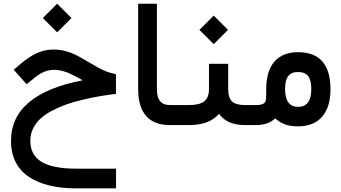

<svg xmlns="http://www.w3.org/2000/svg" viewBox="-20 -671 1832 1030"><path d="M210 -574.2 286.6 -650.9 363.3 -574.2 286.6 -497.6ZM423.8 -240.2 383.3 -262.2Q321.3 -296.4 270.5 -296.4Q250.5 -296.4 233.2 -291.5Q215.8 -286.6 200 -277.6Q184.1 -268.6 164.1 -252.9L129.9 -225.1L122.6 -219.7L116.2 -226.6L60.1 -289.6L53.2 -296.9L61 -303.2L90.8 -328.6Q137.2 -367.7 179 -386.5Q220.7 -405.3 267.6 -405.3Q338.9 -405.3 412.1 -362.8L504.4 -309.6Q548.8 -284.2 594.2 -274.9L602.1 -272.9V-265.1V-176.3V-167.5L593.8 -166.5Q548.3 -160.6 509 -153.8Q469.7 -147 422.4 -135.7Q375 -124.5 336.9 -111.1Q298.8 -97.7 261.2 -78.1Q223.6 -58.6 198.5 -35.9Q173.3 -13.2 158 17.6Q142.6 48.3 142.6 84Q142.6 160.6 202.9 197.3Q263.2 233.9 391.6 233.9H592.8H602.5V243.7V329.6V339.4H592.8H385.7Q308.1 339.4 245.6 324.2Q183.1 309.1 136.5 278.8Q89.8 248.5 64.5 199.5Q39.1 150.4 39.1 85.4Q39.1 -42 136.5 -123Q233.9 -204.1 423.8 -240.2Z M912.6 0H890.1Q806.2 0 763.7 -49.1Q721.2 -98.1 721.2 -192.9V-641.1V-650.9H731H812H821.8V-641.1V-192.4Q821.8 -148.4 839.1 -127.9Q856.4 -107.4 891.6 -107.4H912.6Q924.8 -107.4 924.8 -57.1V-51.8Q924.8 0 912.6 0Z M1306.2 0H1295.9Q1245.6 0 1211.9 -14.6Q1178.2 -29.3 1154.8 -60.1Q1127.4 -29.3 1087.9 -14.6Q1048.3 0 990.7 0H907.2Q895 0 895 -51.8V-57.1Q895 -107.4 907.2 -107.4H993.2Q1051.8 -107.4 1076.4 -127.9Q1101.1 -148.4 1101.1 -192.9V-318.8V-328.6H1110.8H1194.3H1204.1V-318.8V-192.9Q1204.1 -147.5 1224.1 -127.4Q1244.1 -107.4 1295.4 -107.4H1306.2Q1318.4 -107.4 1318.4 -57.1V-51.8Q1318.4 0 1306.2 0ZM1049.8 -510.7 1126.5 -587.4 1203.1 -510.7 1126.5 -434.1Z M1301.3 -107.4H1350.1Q1381.3 -107.4 1393.1 -114.7Q1404.8 -122.1 1406.7 -137.2Q1408.2 -149.9 1408.2 -192.9Q1408.2 -290.5 1452.4 -340.8Q1496.6 -391.1 1578.6 -391.1Q1752.9 -391.1 1752.9 -191.9Q1752.9 -96.7 1708 -44.9Q1663.1 6.8 1578.6 6.8Q1538.1 6.8 1509.3 -3.7Q1480.5 -14.2 1456.5 -36.1Q1419.9 0 1351.1 0H1301.3Q1289.1 0 1289.1 -51.8V-57.1Q1289.1 -107.4 1301.3 -107.4ZM1649.9 -193.8Q1649.9 -241.7 1632.8 -263.2Q1615.7 -284.7 1579.1 -284.7Q1543.5 -284.7 1526.4 -263.2Q1509.3 -241.7 1509.3 -193.8Q1509.3 -97.7 1579.6 -97.7Q1649.9 -97.7 1649.9 -193.8Z"/></svg>

Font: Shabnam Medium WOL
Style: Medium-WOL
Weight: 500
Foundry: DejaVu fonts team - Redesigned by Saber Rastikerdar - Based on Vazir font
Version: Version 5.0.0